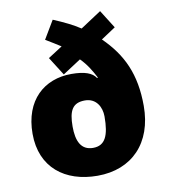

<svg xmlns="http://www.w3.org/2000/svg" viewBox="-86 -842 813 925"><g transform="rotate(-10 320.5 -379.5)"><path d="M234 -768 181 -679C206 -664 234 -647 254 -634L184 -589L241 -499L330 -557C362 -525 381 -492 400 -456L396 -454C379 -481 342 -495 277 -495C144 -495 43 -408 43 -243C43 -78 158 10 317 10C486 10 594 -102 594 -283C594 -439 545 -541 451 -633L522 -680L466 -769L364 -702C328 -726 286 -746 234 -768ZM319 -358C374 -358 399 -312 399 -266C399 -172 378 -126 319 -126C260 -126 239 -173 239 -244C239 -323 259 -358 319 -358Z"/></g></svg>

Font: Noto Sans Sinhala UI Black
Style: Regular
Weight: 900
Designer: Jelle Bosma - Monotype Design Team
Foundry: Monotype Imaging Inc.
Version: Version 2.006